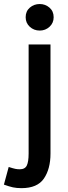

<svg xmlns="http://www.w3.org/2000/svg" viewBox="-77 -727 344 978"><path d="M68.8 -500.5H180.2V55.2Q180.2 133.3 146.7 182.4Q113.3 231.4 32.2 231.4Q7.8 231.4 -11.2 227.3Q-30.3 223.1 -57.1 213.4L-32.7 123.5Q-9.8 130.9 1 133.1Q11.7 135.3 23.4 135.3Q50.3 135.3 59.6 116Q68.8 96.7 68.8 55.2ZM125.5 -571.3Q95.7 -571.3 74.7 -590.6Q53.7 -609.9 53.7 -639.2Q53.7 -669.9 75 -688.2Q96.2 -706.5 125.5 -706.5Q153.8 -706.5 175 -688.2Q196.3 -669.9 196.3 -639.2Q196.3 -609.9 175.3 -590.6Q154.3 -571.3 125.5 -571.3Z"/></svg>

Font: Pyidaungsu
Style: Bold
Weight: 700
Designer: Sun Tun
Foundry: MCF
Version: Version 2.005 July 4, 2018; ttfautohint (v1.8.1)